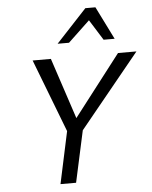

<svg xmlns="http://www.w3.org/2000/svg" viewBox="-60 -956 794 1006"><g transform="rotate(-5 337.0 -453.5)"><path d="M336 -244 298 -296 577 -658H674ZM217 0 280 -294H363L299 0ZM286 -247 128 -658H224L344 -295ZM266 -734 427 -907H480L457 -858L326 -734ZM508 -734 431 -857 427 -907H480L566 -734Z"/></g></svg>

Font: Ysabeau Infant Medium
Style: Italic
Weight: 500
Italic angle: -12°
Designer: Christian Thalmann (Catharsis Fonts)
Version: Version 2.001;gftools[0.9.30]; featfreeze: ss01,ss02,lnum